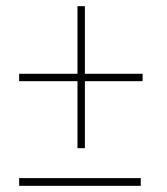

<svg xmlns="http://www.w3.org/2000/svg" viewBox="-20 -603 540 622"><path d="M255 -123V-340H442V-364H255V-583H231V-364H42V-340H231V-123ZM436 -1V-26H42V-1Z"/></svg>

Font: Noto Sans Mono UI Condensed Thin
Style: Regular
Weight: 250
Width: 3
Designer: Monotype Design team
Foundry: Monotype Imaging Inc.
Version: 1.000